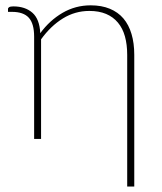

<svg xmlns="http://www.w3.org/2000/svg" viewBox="-20 -521 606 720"><path d="M10 -487.5Q10 -491.5 14.5 -494.2Q19 -497 30 -497Q74.5 -497 101.5 -473.2Q128.5 -449.5 131 -396.5Q166 -444.5 214.5 -472.8Q263 -501 320 -501Q361 -501 391.8 -488.2Q422.5 -475.5 442.8 -451.8Q463 -428 473.2 -393.5Q483.5 -359 483.5 -315.5V178.5H457V-315.5Q457 -354 448.5 -384.5Q440 -415 422.2 -436.2Q404.5 -457.5 377.8 -468.8Q351 -480 315 -480Q261.5 -480 215.8 -451.8Q170 -423.5 134 -373.5V0H108V-383.5Q108 -432.5 88 -454.5Q68 -476.5 25 -476.5H10Z"/></svg>

Font: Lato ExtraLight
Style: Regular
Weight: 275
Designer: Lukasz Dziedzic with Adam Twardoch and Botio Nikoltchev
Foundry: tyPoland Lukasz Dziedzic
Version: Version 2.015; 2015-08-06; http://www.latofonts.com/